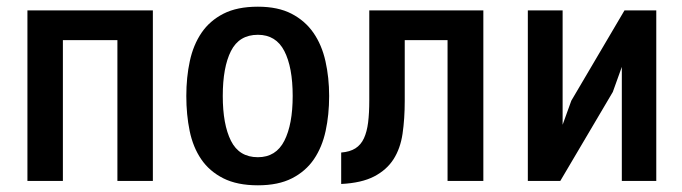

<svg xmlns="http://www.w3.org/2000/svg" viewBox="-20 -557 2040 574"><path d="M437 -526V-16H331V-437H168V-16H62V-526Z M751 -3Q689 -3 647.5 -24Q606 -45 581.5 -81Q557 -117 547 -165.5Q537 -214 537 -270Q537 -326 547.5 -374.5Q558 -423 582.5 -459Q607 -495 648 -516Q689 -537 751 -537Q811 -537 851.5 -516Q892 -495 917 -459Q942 -423 953 -374Q964 -325 964 -270Q964 -214 953.5 -165.5Q943 -117 918.5 -81Q894 -45 853 -24Q812 -3 751 -3ZM751 -87Q805 -87 830 -136Q855 -185 855 -270Q855 -356 830 -404.5Q805 -453 751 -453Q695 -453 670.5 -404.5Q646 -356 646 -270Q646 -185 670.5 -136Q695 -87 751 -87Z M1000 -101Q1026 -103 1042.5 -113.5Q1059 -124 1068 -143.5Q1077 -163 1080.5 -191Q1084 -219 1084 -257V-526H1425V-16H1318V-437H1190V-255Q1190 -202 1183.5 -157.5Q1177 -113 1156.5 -81Q1136 -49 1098.5 -29.5Q1061 -10 1000 -7Z M1662 -184 1688 -256 1847 -526H1942V-16H1839V-357L1812 -282L1655 -16H1558V-526H1662Z"/></svg>

Font: D2Coding
Style: Bold
Weight: 700
Monospace: yes
Designer: Yong-Rak Park; Jeong-Hwan Yoon; Sang-Min Lee;
Foundry: NHN Corporation
Version: Version 1.3.2; Build 20180524